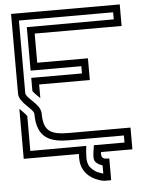

<svg xmlns="http://www.w3.org/2000/svg" viewBox="-64 -884 836 1100"><g transform="rotate(-5 354.0 -333.5)"><path d="M125 -250C125 -106.2 208.9 -83.3 312.5 -83.3H625V-42.7H449C443.8 -13.5 440.6 9.4 440.6 27.1C440.6 56.4 465.1 68.8 488.5 77.1V124L463.5 115.6C450 111.5 436.5 102.1 421.9 87.5C413.4 79.1 400 62.5 400 25C400 1 402.1 -20.8 405.2 -42.7L83.3 -41.7V-242.7C78.1 -250 70.8 -258.3 60.4 -268.8L41.7 -287.5V0H359.4C358.3 8.3 358.3 16.7 358.3 25C358.3 137.5 467.5 162.1 488.5 165.6H530.2V40.6H525C498.3 40.6 485.4 34.8 485.4 11.5L486.5 0H666.7V-125H312.5C205 -125 166.7 -150 166.7 -250C166.7 -304.7 83.3 -344.1 83.3 -375V-791.7H625V-751L125 -750V-500H416.7V-458.3H125V-382.3C147.4 -353.5 158.1 -349 166.7 -337.5V-416.7H458.3V-541.7H166.7V-709.4H666.7V-833.3H41.7V-375C41.7 -320.3 125 -280.9 125 -250Z"/></g></svg>

Font: Sportrop
Style: Regular
Weight: 500
Version: Version 0.9